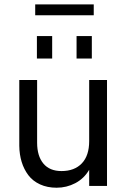

<svg xmlns="http://www.w3.org/2000/svg" viewBox="-20 -856 595 884"><path d="M142.1 -785.6V-835.9H411.6V-785.6ZM149.9 -586.4V-689.9H220.2V-586.4ZM332.5 -586.4V-689.9H402.8V-586.4ZM240.7 8.3Q197.8 8.3 164.3 -7.1Q130.9 -22.5 110.6 -49.3Q90.3 -76.2 79.8 -110.4Q69.3 -144.5 68.8 -184.6V-487.8H150.9V-199.2Q150.9 -137.7 179.7 -103Q208.5 -68.4 263.2 -68.4Q322.8 -68.4 356.7 -103.8Q390.6 -139.2 390.6 -206.5V-487.8H472.7V0H390.6V-74.2Q366.7 -33.7 326.7 -12.7Q286.6 8.3 240.7 8.3Z"/></svg>

Font: HK Grotesk Medium Legacy
Style: Regular
Weight: 500
Designer: Alfredo Marco Pradil
Foundry: Hanken Design Co.
Version: Version 2.022;PS 002.022;hotconv 1.0.88;makeotf.lib2.5.64775